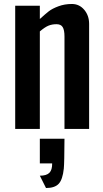

<svg xmlns="http://www.w3.org/2000/svg" viewBox="-20 -654 524 974"><path d="M344.7 -633.8Q382.3 -633.8 407.2 -604.5Q432.1 -575.2 432.1 -532.7V0H307.1V-468.8Q307.1 -502 297.9 -516.6Q289.1 -531.2 266.6 -531.2Q244.1 -531.2 226.1 -523.9Q208 -516.6 182.1 -494.6V0H57.1V-625H182.1V-557.6Q210 -583 227.5 -596.7Q245.1 -610.4 276.4 -622.1Q307.6 -633.8 344.7 -633.8ZM182.1 49.8H307.1Q306.6 171.9 303.7 201.2Q297.9 256.8 277.8 278.3Q257.8 299.8 213.4 299.8L182.1 237.3Q215.8 237.3 230.5 222.7Q245.1 208 244.6 174.8H182.1Z"/></svg>

Font: Oswald
Style: Book
Weight: 400
Designer: vernon adams
Foundry: vernon adams
Version: Version 1.000